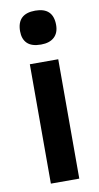

<svg xmlns="http://www.w3.org/2000/svg" viewBox="-83 -753 409 792"><g transform="rotate(-10 121.0 -357.0)"><path d="M48 -641Q48 -714 124 -714Q199 -714 199 -641Q199 -608 179.5 -590Q160 -572 124 -572Q85 -572 66.5 -590Q48 -608 48 -641ZM64 -500H183V0H64Z"/></g></svg>

Font: Haskoy Bold
Style: Regular
Weight: 700
Designer: Ertekin Erdin
Foundry: Ertekin Erdin
Version: Version 1.500; ttfautohint (v1.8.3)